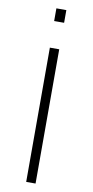

<svg xmlns="http://www.w3.org/2000/svg" viewBox="-98 -929 468 969"><g transform="rotate(10 135.5 -444.5)"><path d="M111 0V-688H159V0ZM109 -824V-889H160V-824Z"/></g></svg>

Font: Saira Thin ExtraLight
Style: Regular
Weight: 250
Version: Version 1.101